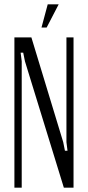

<svg xmlns="http://www.w3.org/2000/svg" viewBox="-20 -873 408 893"><path d="M274 -212 282 -172H294L289 -212V-699H322V0H277L96 -588L88 -628H76L81 -588V0H47V-699H126ZM173 -745 202 -853H253L197 -745Z"/></svg>

Font: Moniqa Paragraph
Style: Regular
Weight: 400
Designer: Rajesh Rajput
Foundry: Rajesh Rajput
Version: Version 1.000